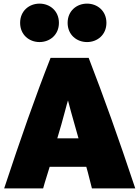

<svg xmlns="http://www.w3.org/2000/svg" viewBox="-20 -1024 766 1059"><path d="M218 15C228 -23 243 -66 254 -104H456C461 -87 464 -77 487 15H726C633 -264 553 -488 469 -705H259C174 -489 95 -263 3 15ZM91 -898C91 -832 141 -792 198 -792C255 -792 305 -832 305 -898C305 -964 255 -1004 198 -1004C141 -1004 91 -964 91 -898ZM460 -792C517 -792 567 -832 567 -898C567 -964 517 -1004 460 -1004C403 -1004 353 -964 353 -898C353 -832 403 -792 460 -792ZM296 -261C311 -312 326 -361 338 -409C345 -437 353 -464 355 -470C357 -464 364 -438 371 -410C385 -362 398 -312 413 -261Z"/></svg>

Font: Repo ExtraBlack
Style: Regular
Weight: 400
Designer: Stefan Peev
Foundry: Context Ltd
Version: Version 001.502